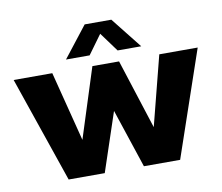

<svg xmlns="http://www.w3.org/2000/svg" viewBox="-69 -678 883 762"><g transform="rotate(-10 372.5 -297.5)"><path d="M372.1 -547.9 428.7 -470.7H523.9L425.3 -595.2H317.9L220.7 -470.7H315.9ZM588.9 -426.8 517.1 -146 426.8 -426.8H319.3L229.5 -145.5L157.7 -426.8H2L148.4 0H293.9L373 -236.8L451.7 0H597.7L743.7 -426.8Z"/></g></svg>

Font: Now ExtraBold
Style: Regular
Weight: 800
Designer: Alfredo Marco Pradil
Foundry: Alfredo Marco Pradil
Version: Version 1.200;hotconv 1.0.109;makeotfexe 2.5.65596